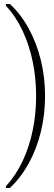

<svg xmlns="http://www.w3.org/2000/svg" viewBox="-20 -823 266 946"><path d="M202 -350Q202 -259 181.5 -174.5Q161 -90 122 -19Q83 52 29 103H9V95Q59 40 92 -30.5Q125 -101 141.5 -182.5Q158 -264 158 -350Q158 -436 141.5 -517.5Q125 -599 92 -670Q59 -741 9 -795V-803H29Q83 -753 122 -681.5Q161 -610 181.5 -525.5Q202 -441 202 -350Z"/></svg>

Font: Phudu Light SemiBold
Style: Regular
Weight: 600
Version: Version 1.005;gftools[0.9.23]